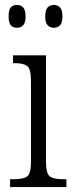

<svg xmlns="http://www.w3.org/2000/svg" viewBox="-20 -761 300 781"><path d="M21 0V-32H37Q75 -32 90.5 -43.5Q106 -55 106 -103V-431Q106 -479 91.5 -491.5Q77 -504 41 -504H33V-536H167V-106Q167 -56 182 -44Q197 -32 236 -32H250V0ZM199 -648Q184 -648 174 -658Q164 -668 164 -694Q164 -721 174 -731Q184 -741 199 -741Q214 -741 224 -731Q234 -721 234 -694Q234 -668 224 -658Q214 -648 199 -648ZM49 -648Q33 -648 24 -658Q15 -668 15 -694Q15 -721 24 -731Q33 -741 49 -741Q64 -741 74 -731Q84 -721 84 -694Q84 -668 74 -658Q64 -648 49 -648Z"/></svg>

Font: Noto Serif Tamil Condensed Light
Style: Italic
Weight: 300
Width: 3
Italic angle: -12°
Designer: Indian Type Foundry, Tom Grace, and the Monotype Design Team
Foundry: Monotype Imaging Inc.
Version: Version 2.003; ttfautohint (v1.8.4.7-5d5b)